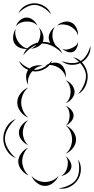

<svg xmlns="http://www.w3.org/2000/svg" viewBox="-102 -1086 571 1169"><path d="M39 -749Q50 -785 83.5 -807Q117 -829 155 -831Q192 -833 227.5 -814Q263 -795 278 -760Q252 -788 218.5 -805Q185 -822 155 -821Q125 -820 93.5 -799.5Q62 -779 39 -749ZM343 -738Q378 -731 402 -701Q426 -671 431 -635Q435 -600 420 -565Q405 -530 373 -513Q397 -540 410.5 -573Q424 -606 421 -634Q417 -662 395.5 -690.5Q374 -719 343 -738ZM174 -685Q191 -699 217.5 -703.5Q244 -708 264 -697Q283 -685 292.5 -660Q302 -635 298 -613Q294 -635 280.5 -651Q267 -667 252 -676Q236 -685 215.5 -689Q195 -693 174 -685ZM70 -569Q58 -589 57 -616Q56 -643 70 -661Q84 -679 110 -685.5Q136 -692 158 -685Q135 -684 117.5 -672.5Q100 -661 89 -646Q78 -632 71.5 -612Q65 -592 70 -569ZM298 -597Q319 -590 335.5 -569.5Q352 -549 352 -527Q352 -505 335.5 -485Q319 -465 298 -458Q315 -472 321.5 -491Q328 -510 328 -527Q328 -545 321.5 -564Q315 -583 298 -597ZM70 -370Q43 -380 23 -406.5Q3 -433 3 -462Q3 -491 23 -517Q43 -543 70 -553Q48 -535 37.5 -510Q27 -485 27 -462Q27 -439 37.5 -414Q48 -389 70 -370ZM298 -442Q316 -435 331 -418Q346 -401 346 -382Q346 -363 331 -346Q316 -329 298 -322Q312 -334 317 -350.5Q322 -367 322 -382Q322 -397 317 -413.5Q312 -430 298 -442ZM-5 -123Q-40 -136 -61 -170.5Q-82 -205 -82 -242Q-82 -280 -61 -314.5Q-40 -349 -5 -362Q-34 -338 -53 -305Q-72 -272 -72 -242Q-72 -212 -53 -179.5Q-34 -147 -5 -123ZM70 -202Q48 -211 30.5 -232.5Q13 -254 13 -278Q13 -302 30.5 -324Q48 -346 70 -354Q52 -339 44.5 -318Q37 -297 37 -278Q37 -259 44.5 -238.5Q52 -218 70 -202ZM298 -322Q323 -313 342 -288Q361 -263 361 -236Q361 -209 342 -184.5Q323 -160 298 -151Q319 -168 328 -191.5Q337 -215 337 -236Q337 -258 328 -281.5Q319 -305 298 -322ZM73 -18Q48 -27 29 -51Q10 -75 9 -101Q9 -128 27 -152.5Q45 -177 70 -187Q50 -169 41.5 -146Q33 -123 33 -102Q34 -81 43.5 -58Q53 -35 73 -18ZM298 -135Q314 -124 325 -103.5Q336 -83 332 -64Q327 -45 308 -31Q289 -17 270 -15Q287 -24 296 -39Q305 -54 308 -69Q312 -84 311 -101.5Q310 -119 298 -135ZM373 -115Q392 -88 390.5 -52Q389 -16 370 11Q351 39 318.5 53.5Q286 68 254 60Q287 57 317 42.5Q347 28 362 6Q377 -16 379.5 -49.5Q382 -83 373 -115ZM254 -15Q245 9 221.5 27.5Q198 46 172 46Q146 46 122.5 27.5Q99 9 90 -15Q107 5 129 13.5Q151 22 172 22Q193 22 215 13.5Q237 5 254 -15ZM10 -1005Q22 -1034 51 -1050.5Q80 -1067 111 -1066Q143 -1065 171 -1046.5Q199 -1028 209 -998Q189 -1023 162.5 -1039Q136 -1055 111 -1056Q86 -1057 58.5 -1042.5Q31 -1028 10 -1005ZM-5 -926Q1 -946 19.5 -962.5Q38 -979 59 -979Q80 -980 99 -964.5Q118 -949 126 -930Q112 -945 94 -950.5Q76 -956 60 -955Q43 -955 25.5 -948.5Q8 -942 -5 -926ZM245 -930Q261 -946 286.5 -952.5Q312 -959 332 -949Q352 -940 363.5 -916Q375 -892 373 -870Q367 -892 352.5 -906Q338 -920 322 -928Q306 -935 285.5 -937Q265 -939 245 -930ZM261 -790Q240 -793 220 -808.5Q200 -824 196 -845Q191 -866 203 -888.5Q215 -911 233 -922Q220 -905 218 -886Q216 -867 219 -850Q223 -833 232.5 -816.5Q242 -800 261 -790ZM134 -918Q150 -904 158.5 -880Q167 -856 160 -835Q152 -815 130 -802.5Q108 -790 86 -790Q106 -797 118.5 -812.5Q131 -828 137 -844Q143 -860 144 -879.5Q145 -899 134 -918ZM74 -790Q52 -785 26.5 -792.5Q1 -800 -12 -819Q-25 -838 -22 -865Q-19 -892 -6 -910Q-12 -888 -7 -868Q-2 -848 8 -833Q18 -818 34.5 -805Q51 -792 74 -790ZM373 -830Q374 -814 365.5 -795Q357 -776 342 -770Q326 -764 307 -771Q288 -778 277 -790Q292 -782 306 -784.5Q320 -787 332 -792Q344 -797 356 -805.5Q368 -814 373 -830ZM448 -806Q452 -775 435 -746.5Q418 -718 390 -704Q363 -689 329.5 -691.5Q296 -694 273 -715Q302 -703 332.5 -702Q363 -701 385 -712Q408 -724 424.5 -750Q441 -776 448 -806ZM216 -719Q206 -689 177 -670.5Q148 -652 116 -651Q84 -651 54.5 -668Q25 -685 14 -715Q35 -691 63 -676Q91 -661 116 -661Q141 -662 168.5 -678Q196 -694 216 -719Z"/></svg>

Font: Rubik Puddles
Style: Regular
Weight: 400
Designer: Hubert and Fischer, NaN
Foundry: Hubert and Fischer, NaN
Version: Version 2.200